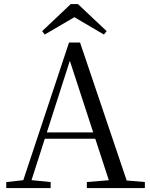

<svg xmlns="http://www.w3.org/2000/svg" viewBox="-20 -949 758 969"><path d="M373.2 -928.5 518.4 -791.8 504.3 -774.8 326.9 -878.9H384L205.8 -774.8L192.7 -791.8L337.2 -928.5ZM11.6 0V-30.1L110.1 -41.1H127.5L235.7 -30.1V0ZM84.4 0 328.3 -734.2H384.1L632.2 0H542.1L321.9 -674.6H342.1L338.3 -660.6L126.3 0ZM192.4 -248.8 195.9 -280.7H500.1L503.6 -248.8ZM418.3 0V-30.3L551.9 -41.3H580.7L711.1 -30.3V0Z"/></svg>

Font: Noto Serif KR
Style: Regular
Weight: 200
Designer: Ryoko NISHIZUKA 西塚涼子 (kana & ideographs); Frank Grießhammer (Latin, Greek & Cyrillic); Wenlong ZHANG 张文龙 (bopomofo); San
Foundry: Adobe
Version: Version 2.001;hotconv 1.1.0;makeotfexe 2.6.0